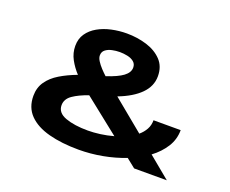

<svg xmlns="http://www.w3.org/2000/svg" viewBox="-115 -894 1306 1090"><g transform="rotate(20 537.5 -349.0)"><path d="M447.5 8Q344.5 8 266.5 -12.8Q188.5 -33.5 145.2 -77.8Q102 -122 102 -192Q102 -241.5 127.5 -278.2Q153 -315 197.8 -342Q242.5 -369 299 -390Q269.5 -421.5 249 -459.2Q228.5 -497 228.5 -540Q228.5 -583 250 -614.2Q271.5 -645.5 307.8 -666Q344 -686.5 389 -696.2Q434 -706 480.5 -706Q544 -706 600.8 -688.5Q657.5 -671 693 -633.8Q728.5 -596.5 728.5 -537.5Q728.5 -477 682.2 -430.5Q636 -384 551 -351.5L740.5 -195.5Q763.5 -215 777 -239.5Q790.5 -264 790.5 -294.5H954.5Q954.5 -238.5 925 -191.8Q895.5 -145 846.5 -108.5L978 0H780.5L726 -43.5Q662 -18.5 590.2 -5.2Q518.5 8 447.5 8ZM378 -536.5Q378 -521.5 389.2 -503.8Q400.5 -486 416.8 -468.5Q433 -451 449 -436.5Q516.5 -458.5 548.2 -482.2Q580 -506 580 -535.5Q580 -558 564 -570.8Q548 -583.5 524.8 -588.2Q501.5 -593 479 -593Q456 -593 432.8 -588Q409.5 -583 393.8 -570.8Q378 -558.5 378 -536.5ZM270.5 -196.5Q270.5 -151 324 -131.5Q377.5 -112 459.5 -112Q493 -112 533 -117.2Q573 -122.5 612.5 -133.5L399 -303Q342 -283.5 306.2 -258.8Q270.5 -234 270.5 -196.5Z"/></g></svg>

Font: Trispace SemiExpanded
Style: Bold
Weight: 700
Width: 6
Designer: Tyler Finck
Foundry: Etcetera Type Company
Version: Version 1.210; ttfautohint (v1.8.3)